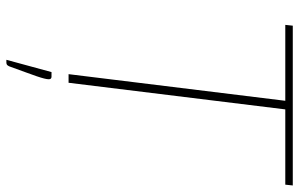

<svg xmlns="http://www.w3.org/2000/svg" viewBox="-188 -555 938 602"><g transform="rotate(90 281.0 -254.0)"><path d="M58 0ZM561.5 -703 559 -679.5H323L239.5 0H212.5L296 -679.5H58L60.5 -703ZM220.5 53.5Q228.5 53.5 228.5 62Q228.5 67.5 226.2 76.5Q224 85.5 219 100.2Q214 115 206.2 136Q198.5 157 188 186Q186 190.5 183.5 192.8Q181 195 176 195H167.5L206 53.5Z"/></g></svg>

Font: Lato Thin
Style: Italic
Weight: 200
Italic angle: -7°
Designer: Lukasz Dziedzic
Foundry: tyPoland Lukasz Dziedzic
Version: Version 2.007; 2014-02-27